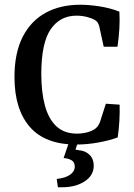

<svg xmlns="http://www.w3.org/2000/svg" viewBox="-20 -600 566 809"><path d="M301 9Q170 9 105.5 -65.5Q41 -140 41 -275Q41 -377 75.5 -444.5Q110 -512 172 -546Q234 -580 318 -580Q356 -580 400.5 -573Q445 -566 483 -551Q485 -518 483 -480.5Q481 -443 475 -403H417L398 -490Q396 -497 392 -504Q388 -511 379 -516Q368 -523 346.5 -528.5Q325 -534 302 -534Q233 -534 193.5 -476.5Q154 -419 154 -288Q154 -211 169.5 -154.5Q185 -98 218 -67.5Q251 -37 304 -37Q326 -37 347.5 -42.5Q369 -48 383 -59Q389 -64 393 -70Q397 -76 401 -85L426 -163L484 -159Q485 -127 483 -91.5Q481 -56 476 -21Q441 -8 394 0.5Q347 9 301 9ZM314 -19 298 31Q301 31 305 31.5Q309 32 312 33Q340 35 357.5 52.5Q375 70 375 98Q375 139 337 164Q299 189 242 189Q237 189 233 189Q229 189 224 189L219 154Q256 150 275.5 136Q295 122 295 102Q295 83 281 75Q267 67 248 66L277 -19Z"/></svg>

Font: Rasa Medium
Style: Regular
Weight: 500
Designer: Anna Giedrys (Yrsa+Rasa design), David Brezina (Yrsa art-direction, Rasa art-direction, design)
Foundry: Rosetta Type Foundry
Version: Version 2.004